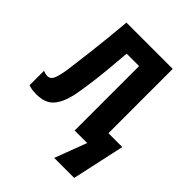

<svg xmlns="http://www.w3.org/2000/svg" viewBox="-253 -857 1214 1214"><g transform="rotate(45 354.5 -250.0)"><path d="M576 -139V-714H162Q148 -554 132 -421Q116 -288 109 -240Q98 -170 85 -145.5Q72 -121 49 -121Q30 -121 9 -130V-1Q39 10 79 10Q157 10 195 -32Q233 -74 252 -156Q260 -195 270 -264Q280 -333 288 -415.5Q296 -498 302 -576H413V0H525L444 214H623L700 -139Z"/></g></svg>

Font: Noto Sans Display SemiCondensed Extra
Style: Regular
Weight: 800
Width: 4
Designer: Monotype Design Team
Foundry: Monotype Imaging Inc.
Version: Version 1.900